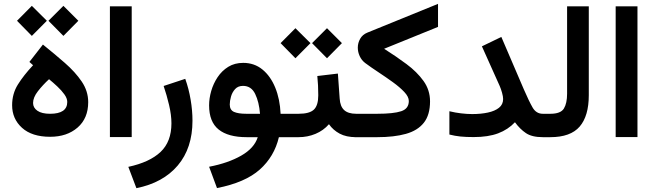

<svg xmlns="http://www.w3.org/2000/svg" viewBox="-20 -713 3403 998"><path d="M151.9 -374 132.8 -391.1 203.1 -481.4Q263.7 -432.6 317.4 -385.7Q371.1 -338.9 404.8 -289.1Q438.5 -239.3 438.5 -182.1Q438.5 -98.1 383.3 -50Q328.1 -2 240.7 -2Q146 -2 94.5 -48.6Q43 -95.2 43 -166Q43 -225.6 73 -273.7Q103 -321.8 151.9 -374ZM329.6 -183.1Q329.6 -201.7 314.7 -222.4Q299.8 -243.2 277.8 -263.7Q255.9 -284.2 234.9 -301.3Q202.1 -271 177 -238.8Q151.9 -206.5 151.9 -177.7Q151.9 -152.8 174.6 -137.2Q197.3 -121.6 240.2 -121.6Q329.6 -121.6 329.6 -183.1ZM309.6 -682.6 387.2 -605 309.6 -526.4 231.9 -605ZM145.5 -682.6 223.6 -605 145.5 -526.4 68.4 -605Z M664.6 -680.2V-0.5H551.3V-680.2Z M689 265.1 647 154.3Q757.8 130.4 814.5 76.9Q871.1 23.4 871.1 -71.8Q871.1 -115.2 858.9 -167Q846.7 -218.8 830.6 -266.1L942.9 -303.2Q961.4 -251.5 970.9 -194.8Q980.5 -138.2 980.5 -85.4Q980.5 56.6 904.1 147Q827.6 237.3 689 265.1Z M1244.1 -386.2Q1301.8 -386.2 1344 -351.8Q1386.2 -317.4 1410.6 -257.8Q1435.1 -198.2 1438.5 -121.6H1483.4V0H1429.7Q1405.8 101.1 1330.1 168.5Q1254.4 235.8 1107.9 264.6L1066.9 153.8Q1166 134.8 1233.9 95.9Q1301.8 57.1 1319.8 0H1262.2Q1166 0 1116.5 -39.8Q1066.9 -79.6 1066.9 -165.5Q1066.9 -201.7 1077.9 -240Q1088.9 -278.3 1111.1 -311.8Q1133.3 -345.2 1166.5 -365.7Q1199.7 -386.2 1244.1 -386.2ZM1260.3 -121.6H1331.5Q1326.7 -182.6 1306.4 -224.6Q1286.1 -266.6 1243.2 -266.6Q1217.3 -266.6 1202.1 -250Q1187 -233.4 1180.7 -210.9Q1174.3 -188.5 1174.3 -169.9Q1174.3 -141.1 1196.5 -131.3Q1218.8 -121.6 1260.3 -121.6Z M1679.7 -566.4 1757.3 -488.8 1679.7 -410.2 1602.1 -488.8ZM1515.6 -566.4 1593.8 -488.8 1515.6 -410.2 1438.5 -488.8ZM1463.9 -121.6H1532.2Q1588.9 -121.6 1611.6 -143.3Q1634.3 -165 1634.3 -217.3Q1634.3 -244.1 1633.1 -269Q1631.8 -293.9 1629.4 -317.9L1736.3 -330.6L1745.6 -200.7Q1748 -160.2 1768.8 -140.9Q1789.6 -121.6 1831.5 -121.6H1841.8V0H1830.6Q1779.8 0 1745.6 -18.3Q1711.4 -36.6 1689.9 -67.4Q1661.6 -34.7 1620.1 -17.3Q1578.6 0 1532.2 0H1463.9Z M1976.6 -459.5Q2038.6 -420.4 2093 -379.9Q2147.5 -339.4 2181.4 -292.2Q2215.3 -245.1 2215.3 -186Q2215.3 -115.7 2183.1 -75Q2150.9 -34.2 2089.6 -17.1Q2028.3 0 1941.4 0H1822.3V-121.6H1940.9Q2025.4 -121.6 2065.2 -134.8Q2105 -147.9 2105 -188Q2105 -210 2081.5 -234.9Q2058.1 -259.8 2022 -285.9Q1985.8 -312 1947.3 -337.4Q1908.7 -362.8 1877.9 -385.7Q1859.4 -399.9 1849.6 -421.4Q1839.8 -442.9 1839.8 -465.3Q1839.8 -489.7 1852.1 -511.5Q1864.3 -533.2 1889.6 -543.5L2256.8 -692.9V-573.2Z M2595.2 -198.2Q2595.2 -210.9 2589.6 -231Q2584 -251 2577.6 -265.6L2484.9 -472.2L2585.9 -521L2703.1 -248Q2729.5 -187 2748.3 -154.3Q2767.1 -121.6 2801.3 -121.6H2821.8V0H2801.3Q2745.1 0 2713.9 -21Q2682.6 -42 2656.7 -77.6Q2621.1 -39.6 2569.3 -20Q2517.6 -0.5 2441.9 -0.5Q2402.3 -0.5 2373.5 -3.4Q2344.7 -6.3 2315.9 -13.7V-134.8Q2346.2 -127.4 2376.7 -123.8Q2407.2 -120.1 2434.6 -120.1Q2479.5 -120.1 2515.9 -127.9Q2552.2 -135.7 2573.7 -152.8Q2595.2 -169.9 2595.2 -198.2Z M2802.2 -121.6H2840.8Q2894.5 -121.6 2911.1 -148.9Q2927.7 -176.3 2927.7 -225.6V-680.2H3040.5V-218.3Q3040.5 -110.4 2993.2 -55.2Q2945.8 0 2840.3 0H2802.2Z M3293.5 -680.2V-0.5H3180.2V-680.2Z"/></svg>

Font: Vazirmatn UI NL SemiBold
Style: Regular
Weight: 600
Designer: Saber Rastikerdar
Foundry: Saber Rastikerdar
Version: Version 33.003